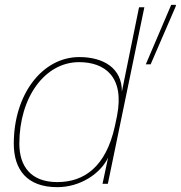

<svg xmlns="http://www.w3.org/2000/svg" viewBox="-20 -760 748 794"><path d="M708 -740H688L583 -494H603L706 -732ZM37 -166C37 -58 92 14 217 14C313 14 396 -43 427 -108L404 0H426L577 -730H555L484 -381C485 -478 408 -524 308 -524C155 -524 37 -370 37 -166ZM60 -166C60 -357 165 -503 307 -503C412 -503 496 -444 464 -281L455 -238C418 -70 328 -7 217 -7C107 -7 60 -73 60 -166Z"/></svg>

Font: Nacelle Thin
Style: Italic
Weight: 100
Italic angle: -12°
Designer: Sora Sagano
Foundry: Sora Sagano
Version: Version 1.000;FEAKit 1.0